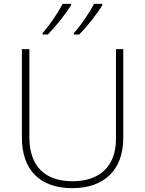

<svg xmlns="http://www.w3.org/2000/svg" viewBox="-20 -970 756 1000"><path d="M513 -943V-950H470C447 -905 400 -836 365 -798V-790H392C435 -833 486 -898 513 -943ZM350 -943V-950H306C284 -905 236 -836 202 -798V-790H229C271 -833 323 -898 350 -943ZM622 -252V-714H584V-246C584 -103 498 -26 358 -26C214 -26 133 -104 133 -255V-714H94V-254C94 -84 189 10 356 10C518 10 622 -80 622 -252Z"/></svg>

Font: Noto Sans Myanmar ExtraLight
Style: Regular
Weight: 200
Designer: Monotype Design Team
Foundry: Monotype Imaging Inc.
Version: Version 2.107